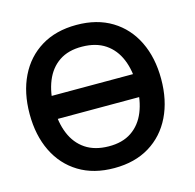

<svg xmlns="http://www.w3.org/2000/svg" viewBox="-108 -846 986 972"><g transform="rotate(-15 384.5 -360.0)"><path d="M630 -299.8H131.7V-420.2H630ZM374.7 15Q266.8 15 189.6 -32.2Q112.4 -79.3 71.2 -163.8Q30 -248.3 30 -360Q30 -471.7 71.2 -556.2Q112.4 -640.7 189.6 -687.8Q266.8 -735 374.7 -735Q482.6 -735 559.8 -687.8Q636.9 -640.7 678.1 -556.2Q719.3 -471.7 719.3 -360Q719.3 -248.3 678.1 -163.8Q636.9 -79.3 559.8 -32.2Q482.6 15 374.7 15ZM374.7 -98.7Q447.2 -97.8 495.4 -130.4Q543.6 -162.9 567.7 -222.1Q591.8 -281.2 591.8 -360Q591.8 -438.8 567.7 -497.1Q543.6 -555.5 495.4 -588Q447.2 -620.5 374.7 -621.3Q302.2 -622.2 254 -589.7Q205.9 -557.2 181.8 -498Q157.7 -438.8 157.5 -360Q157.3 -281.2 181.5 -222.9Q205.6 -164.6 253.9 -132Q302.2 -99.5 374.7 -98.7Z"/></g></svg>

Font: Manrope Variable Light
Style: Regular
Weight: 200
Designer: Mikhail Sharanda
Foundry: Mikhail Sharanda
Version: Version 4.505